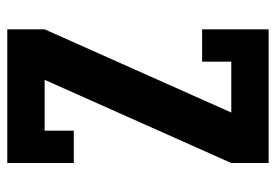

<svg xmlns="http://www.w3.org/2000/svg" viewBox="-138 -638 775 540"><g transform="rotate(-90 250.0 -367.5)"><path d="M62 0V-105L296 -630H153V-548H62V-735H438V-630L204 -105H347V-187H438V0Z"/></g></svg>

Font: Iosevka Slab Extrabold
Style: Regular
Weight: 800
Monospace: yes
Designer: Belleve Invis
Foundry: Belleve Invis
Version: Version 11.1.1; ttfautohint (v1.8.3)